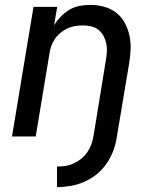

<svg xmlns="http://www.w3.org/2000/svg" viewBox="-20 -558 640 785"><path d="M213 207V123Q230 123 247 120.5Q264 118 280.5 110.5Q297 103 311.5 91.5Q326 80 336.5 65Q347 50 353 33.5Q359 17 362 0L413 -313Q416 -330 417 -347.5Q418 -365 414.5 -381Q411 -397 403 -411.5Q395 -426 382.5 -436Q370 -446 353.5 -450Q337 -454 319 -454Q303 -454 287 -451.5Q271 -449 256 -442Q241 -435 227.5 -424Q214 -413 204.5 -399Q195 -385 189.5 -369.5Q184 -354 182 -338L126 0H29L117 -530H214L201 -455Q213 -474 229 -490.5Q245 -507 264.5 -518.5Q284 -530 306 -534Q328 -538 349 -538Q378 -538 405.5 -530.5Q433 -523 454.5 -506.5Q476 -490 489.5 -465.5Q503 -441 509 -414Q515 -387 514 -357.5Q513 -328 508 -299L458 0Q454 28 444 56Q434 84 417 109Q400 134 376.5 153.5Q353 173 325.5 185Q298 197 269.5 202Q241 207 213 207Z"/></svg>

Font: Iosevka Curly Medium Extended
Style: Italic
Weight: 500
Width: 7
Italic angle: -9°
Monospace: yes
Designer: Belleve Invis
Foundry: Belleve Invis
Version: Version 11.1.0; ttfautohint (v1.8.3)